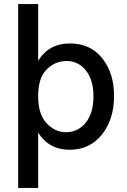

<svg xmlns="http://www.w3.org/2000/svg" viewBox="-20 -727 620 941"><path d="M167 194H69V-707H167V-429Q219 -514 323 -514Q423 -514 481 -441.5Q539 -369 539 -257Q539 -142 479.5 -67.5Q420 7 321 7Q220 7 167 -77ZM167 -255Q167 -167 208.5 -123Q250 -79 303 -79Q362 -79 400 -125.5Q438 -172 438 -256Q438 -335 401 -381.5Q364 -428 307 -428Q250 -428 208.5 -386.5Q167 -345 167 -255Z"/></svg>

Font: Hind Vadodara Medium
Style: Regular
Weight: 500
Designer: Hitesh Malaviya
Foundry: Indian Type Foundry
Version: Version 1.001;PS 1.0;hotconv 1.0.86;makeotf.lib2.5.63406; tt